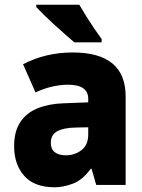

<svg xmlns="http://www.w3.org/2000/svg" viewBox="-20 -786 603 816"><path d="M213 10Q126 10 83 -38.5Q40 -87 40 -165Q40 -228 66.5 -267.5Q93 -307 140.5 -326Q188 -345 250 -347L355 -351V-366Q355 -426 269 -426Q238 -426 202 -418Q166 -410 131 -393L78 -513Q174 -563 289 -563Q514 -563 514 -376V0H389L369 -69H366Q330 -20 288.5 -5Q247 10 213 10ZM260 -126Q298 -126 326.5 -148Q355 -170 355 -215V-245L302 -244Q250 -243 223 -228Q196 -213 196 -179Q196 -152 213 -139Q230 -126 260 -126ZM296 -606Q282 -618 259.5 -637.5Q237 -657 212.5 -679.5Q188 -702 167 -722.5Q146 -743 134 -756V-766H317Q329 -745 346.5 -717Q364 -689 382 -662.5Q400 -636 412 -620V-606Z"/></svg>

Font: Noto Sans Mono SemiCondensed Black
Style: Regular
Weight: 900
Width: 4
Designer: Monotype Design Team
Foundry: Monotype Imaging Inc.
Version: Version 2.014; ttfautohint (v1.8.4.7-5d5b)